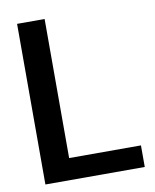

<svg xmlns="http://www.w3.org/2000/svg" viewBox="-80 -762 666 824"><g transform="rotate(-10 253.0 -350.0)"><path d="M51 0V-700H171V-94H484V0Z"/></g></svg>

Font: DM Sans 9pt 36pt SemiBold
Style: Regular
Weight: 600
Version: Version 4.004;gftools[0.9.30]